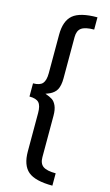

<svg xmlns="http://www.w3.org/2000/svg" viewBox="-145 -886 612 1071"><g transform="rotate(15 161.0 -350.0)"><path d="M276.9 -835.9V-765.1Q226.1 -765.1 204.1 -749.5Q182.1 -733.9 182.1 -696.8V-458Q182.1 -436.5 178.7 -420.2Q175.3 -403.8 169.4 -392.8Q163.6 -381.8 153.6 -373.3Q143.6 -364.7 133.1 -359.6Q122.6 -354.5 106.9 -349.1Q133.8 -339.8 148.2 -330.3Q162.6 -320.8 172.4 -299.1Q182.1 -277.3 182.1 -242.2V-2.9Q182.1 34.2 204.1 49.6Q226.1 64.9 276.9 64.9V136.2Q177.2 136.2 136.2 101.6Q95.2 66.9 95.2 -13.2V-234.9Q95.2 -276.9 79.8 -293.9Q64.5 -311 24.9 -311V-387.2Q64 -387.2 79.6 -405Q95.2 -422.9 95.2 -464.8V-687Q95.2 -766.6 136.2 -801.3Q177.2 -835.9 276.9 -835.9Z"/></g></svg>

Font: FiraGO
Style: Regular
Weight: 400
Designer: bBox Type
Foundry: bBox Type GmbH
Version: Version 1.001;PS 001.001;hotconv 1.0.88;makeotf.lib2.5.64775